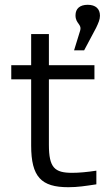

<svg xmlns="http://www.w3.org/2000/svg" viewBox="-20 -772 449 801"><path d="M281 -51C208 -51 184 -72 184 -168V-441H374V-500H184V-630H110V-500H27V-441H110V-165C110 -34 152 9 265 9C305 9 335 4 382 -3V-60C343 -54 309 -51 281 -51ZM289 -562H331L381 -656C391 -677 397 -691 397 -706V-707C397 -735 379 -752 346 -752C313 -752 295 -736 295 -708C295 -672 323 -672 314 -643Z"/></svg>

Font: LT Wave Light
Style: Regular
Weight: 300
Designer: Daniel Lyons
Version: Version 2.5 (Glyphs App)